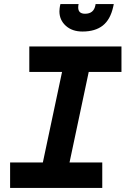

<svg xmlns="http://www.w3.org/2000/svg" viewBox="-20 -930 652 950"><path d="M125 -700H581V-574H419L324 -126H486V0H30V-126H192L287 -574H125ZM543 -910 540 -896Q526 -833 488.5 -803.5Q451 -774 388 -774Q337 -774 305.5 -802.5Q274 -831 274 -874Q274 -879 275 -888.5Q276 -898 279 -910H369Q367 -902 367 -893Q367 -862 401 -862Q444 -862 452 -904L453 -910Z"/></svg>

Font: Space Mono
Style: Bold Italic
Weight: 700
Italic angle: -12°
Monospace: yes
Designer: Colophon Foundry / Benjamin Critton
Foundry: Colophon Foundry
Version: Version 1.000;PS 1.000;hotconv 1.0.81;makeotf.lib2.5.63406